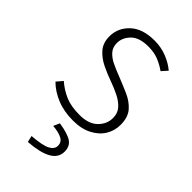

<svg xmlns="http://www.w3.org/2000/svg" viewBox="-220 -559 846 846"><g transform="rotate(45 202.5 -136.5)"><path d="M208 12Q152 12 107.5 -6Q63 -24 32 -55L56 -83Q86 -57 121.5 -41.5Q157 -26 211 -26Q267 -26 296 -54.5Q325 -83 325 -121Q325 -151 307.5 -170.5Q290 -190 263 -203.5Q236 -217 208 -227Q171 -240 137 -256.5Q103 -273 81 -298.5Q59 -324 59 -364Q59 -417 99 -454.5Q139 -492 213 -492Q254 -492 289.5 -478Q325 -464 351 -442L327 -415Q303 -432 276 -443Q249 -454 212 -454Q156 -454 129.5 -427Q103 -400 103 -367Q103 -340 118.5 -322.5Q134 -305 159 -293Q184 -281 213 -270Q251 -255 287.5 -239Q324 -223 347 -196.5Q370 -170 370 -123Q370 -87 351.5 -56.5Q333 -26 296.5 -7Q260 12 208 12ZM134 219 127 189Q192 184 216 171Q240 158 240 137Q240 114 219.5 103.5Q199 93 163 90L176 61Q233 70 256 86Q279 102 279 134Q279 173 242 193.5Q205 214 134 219Z"/></g></svg>

Font: Source Sans 3 Light
Style: Regular
Weight: 300
Designer: Paul D. Hunt
Foundry: Adobe
Version: Version 3.052;hotconv 1.1.0;makeotfexe 2.6.0